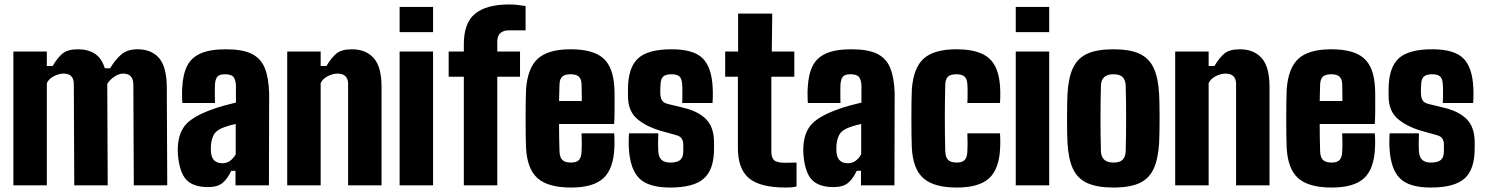

<svg xmlns="http://www.w3.org/2000/svg" viewBox="-20 -831 6673 861"><path d="M40 0V-600H190V-535H216Q237 -571 260 -590.5Q283 -610 330 -610Q375 -610 405.5 -590Q436 -570 450 -525H474Q495 -561 522.5 -585.5Q550 -610 597 -610Q659 -610 693 -571Q727 -532 728 -441L730 0H580L578 -454Q577 -501 532 -501Q513 -501 492.5 -487Q472 -473 461 -455L463 0H313L311 -454Q311 -501 265 -501Q245 -501 222 -489.5Q199 -478 190 -458V0Z M914 8Q847 8 816 -24.5Q785 -57 778 -136Q776 -158 778 -180Q783 -242 817.5 -277Q852 -312 933 -341Q960 -351 985 -357.5Q1010 -364 1038 -371V-448Q1037 -472 1027.5 -485Q1018 -498 989 -498Q964 -498 955 -487.5Q946 -477 944 -453Q944 -446 943.5 -429.5Q943 -413 943.5 -395.5Q944 -378 944 -369H798Q797 -374 796.5 -397Q796 -420 797 -436Q800 -497 819 -535Q838 -573 880 -591.5Q922 -610 993 -610Q1068 -610 1109 -589.5Q1150 -569 1167.5 -525.5Q1185 -482 1187 -412L1186 0H1036V-65H1017Q999 -27 976.5 -9.5Q954 8 914 8ZM977 -99Q997 -99 1012 -110Q1027 -121 1037 -139V-275Q999 -267 972 -255Q946 -243 937 -223.5Q928 -204 926 -180Q925 -162 926 -148Q931 -99 977 -99Z M1268 0V-600H1418V-535H1444Q1465 -571 1488 -590.5Q1511 -610 1558 -610Q1620 -610 1655.5 -571Q1691 -532 1691 -441V0H1541V-454Q1541 -501 1493 -501Q1473 -501 1450 -489.5Q1427 -478 1418 -458V0Z M1772 -687V-800H1922V-687ZM1772 0V-600H1922V0Z M2060 0V-487H1992V-600H2060V-633Q2060 -728 2110.5 -769.5Q2161 -811 2264 -811Q2281 -811 2300 -809Q2319 -807 2337 -804V-695H2264Q2210 -695 2210 -645V-600H2312V-487H2210V0Z M2588 -233H2734Q2735 -228 2735.5 -206.5Q2736 -185 2735 -168Q2731 -73 2685.5 -31.5Q2640 10 2541 10Q2438 10 2391 -31.5Q2344 -73 2339 -168Q2338 -185 2337.5 -220.5Q2337 -256 2337 -297.5Q2337 -339 2337.5 -375Q2338 -411 2339 -430Q2346 -527 2392.5 -568.5Q2439 -610 2539 -610Q2640 -610 2685.5 -569.5Q2731 -529 2735 -436Q2736 -425 2736 -397.5Q2736 -370 2736 -336.5Q2736 -303 2734 -275H2487Q2487 -243 2487.5 -212Q2488 -181 2489 -152Q2490 -125 2502 -113.5Q2514 -102 2541 -102Q2565 -102 2576 -113.5Q2587 -125 2588 -152Q2590 -177 2588 -233ZM2539 -498Q2513 -498 2501.5 -487.5Q2490 -477 2489 -453Q2488 -435 2488 -416.5Q2488 -398 2487 -378H2589Q2589 -405 2588.5 -427Q2588 -449 2588 -453Q2587 -477 2575.5 -487.5Q2564 -498 2539 -498Z M2985 10Q2888 10 2846.5 -31.5Q2805 -73 2800 -168Q2799 -185 2799.5 -206.5Q2800 -228 2801 -233H2932Q2930 -177 2932 -152Q2934 -125 2947.5 -113.5Q2961 -102 2985 -102Q3016 -102 3030 -113.5Q3044 -125 3044 -152V-184Q3044 -199 3036.5 -210Q3029 -221 3012 -225L2941 -245Q2874 -265 2835 -300Q2796 -335 2796 -401V-429Q2796 -526 2840 -568Q2884 -610 2992 -610Q3090 -610 3131 -569.5Q3172 -529 3176 -436Q3177 -420 3176.5 -397Q3176 -374 3175 -369H3039Q3040 -378 3040 -395.5Q3040 -413 3040 -429.5Q3040 -446 3039 -453Q3038 -477 3027.5 -487.5Q3017 -498 2992 -498Q2965 -498 2954 -487.5Q2943 -477 2942 -453Q2941 -442 2941 -433.5Q2941 -425 2941 -414Q2941 -395 2948 -382Q2955 -369 2978 -364L3040 -349Q3110 -333 3146 -297Q3182 -261 3182 -192V-164Q3182 -71 3136.5 -30.5Q3091 10 2985 10Z M3504 10Q3389 10 3339 -31.5Q3289 -73 3289 -168V-487H3232V-600H3290V-770H3443L3441 -600H3542V-487H3439V-151Q3439 -124 3451.5 -112.5Q3464 -101 3504 -101Q3515 -101 3526.5 -101.5Q3538 -102 3552 -102V5Q3542 8 3530 9Q3518 10 3504 10Z M3719 8Q3652 8 3621 -24.5Q3590 -57 3583 -136Q3581 -158 3583 -180Q3588 -242 3622.5 -277Q3657 -312 3738 -341Q3765 -351 3790 -357.5Q3815 -364 3843 -371V-448Q3842 -472 3832.5 -485Q3823 -498 3794 -498Q3769 -498 3760 -487.5Q3751 -477 3749 -453Q3749 -446 3748.5 -429.5Q3748 -413 3748.5 -395.5Q3749 -378 3749 -369H3603Q3602 -374 3601.5 -397Q3601 -420 3602 -436Q3605 -497 3624 -535Q3643 -573 3685 -591.5Q3727 -610 3798 -610Q3873 -610 3914 -589.5Q3955 -569 3972.5 -525.5Q3990 -482 3992 -412L3991 0H3841V-65H3822Q3804 -27 3781.5 -9.5Q3759 8 3719 8ZM3782 -99Q3802 -99 3817 -110Q3832 -121 3842 -139V-275Q3804 -267 3777 -255Q3751 -243 3742 -223.5Q3733 -204 3731 -180Q3730 -162 3731 -148Q3736 -99 3782 -99Z M4069 -168Q4068 -185 4067.5 -220.5Q4067 -256 4067 -297.5Q4067 -339 4067.5 -375Q4068 -411 4069 -430Q4076 -527 4122.5 -568.5Q4169 -610 4269 -610Q4370 -610 4415.5 -569.5Q4461 -529 4465 -436Q4466 -420 4465.5 -397Q4465 -374 4464 -369H4318Q4319 -378 4319 -395.5Q4319 -413 4319 -429.5Q4319 -446 4318 -453Q4317 -477 4305.5 -487.5Q4294 -498 4269 -498Q4243 -498 4231.5 -487.5Q4220 -477 4219 -453Q4217 -382 4217 -302Q4217 -222 4219 -152Q4220 -125 4232 -113.5Q4244 -102 4271 -102Q4295 -102 4306 -113.5Q4317 -125 4318 -152Q4320 -177 4318 -233H4464Q4465 -228 4465.5 -206.5Q4466 -185 4465 -168Q4461 -73 4415.5 -31.5Q4370 10 4271 10Q4168 10 4121 -31.5Q4074 -73 4069 -168Z M4535 -687V-800H4685V-687ZM4535 0V-600H4685V0Z M4973 10Q4900 10 4856 -10Q4812 -30 4791.5 -74Q4771 -118 4767 -191Q4766 -208 4765.5 -237Q4765 -266 4765 -299Q4765 -332 4765.5 -361.5Q4766 -391 4767 -410Q4771 -482 4791.5 -526Q4812 -570 4855.5 -590Q4899 -610 4973 -610Q5048 -610 5091 -589.5Q5134 -569 5154 -525Q5174 -481 5178 -410Q5179 -393 5179.5 -364Q5180 -335 5180 -302Q5180 -269 5179.5 -239.5Q5179 -210 5178 -191Q5174 -120 5154 -75.5Q5134 -31 5091 -10.5Q5048 10 4973 10ZM4973 -102Q5002 -102 5014.5 -115Q5027 -128 5028 -153Q5030 -222 5030 -300.5Q5030 -379 5028 -448Q5027 -472 5014.5 -485Q5002 -498 4973 -498Q4919 -498 4917 -448Q4915 -379 4915 -300Q4915 -221 4917 -153Q4919 -102 4973 -102Z M5250 0V-600H5400V-535H5426Q5447 -571 5470 -590.5Q5493 -610 5540 -610Q5602 -610 5637.5 -571Q5673 -532 5673 -441V0H5523V-454Q5523 -501 5475 -501Q5455 -501 5432 -489.5Q5409 -478 5400 -458V0Z M5999 -233H6145Q6146 -228 6146.5 -206.5Q6147 -185 6146 -168Q6142 -73 6096.5 -31.5Q6051 10 5952 10Q5849 10 5802 -31.5Q5755 -73 5750 -168Q5749 -185 5748.5 -220.5Q5748 -256 5748 -297.5Q5748 -339 5748.5 -375Q5749 -411 5750 -430Q5757 -527 5803.5 -568.5Q5850 -610 5950 -610Q6051 -610 6096.5 -569.5Q6142 -529 6146 -436Q6147 -425 6147 -397.5Q6147 -370 6147 -336.5Q6147 -303 6145 -275H5898Q5898 -243 5898.5 -212Q5899 -181 5900 -152Q5901 -125 5913 -113.5Q5925 -102 5952 -102Q5976 -102 5987 -113.5Q5998 -125 5999 -152Q6001 -177 5999 -233ZM5950 -498Q5924 -498 5912.5 -487.5Q5901 -477 5900 -453Q5899 -435 5899 -416.5Q5899 -398 5898 -378H6000Q6000 -405 5999.5 -427Q5999 -449 5999 -453Q5998 -477 5986.5 -487.5Q5975 -498 5950 -498Z M6396 10Q6299 10 6257.5 -31.5Q6216 -73 6211 -168Q6210 -185 6210.5 -206.5Q6211 -228 6212 -233H6343Q6341 -177 6343 -152Q6345 -125 6358.5 -113.5Q6372 -102 6396 -102Q6427 -102 6441 -113.5Q6455 -125 6455 -152V-184Q6455 -199 6447.5 -210Q6440 -221 6423 -225L6352 -245Q6285 -265 6246 -300Q6207 -335 6207 -401V-429Q6207 -526 6251 -568Q6295 -610 6403 -610Q6501 -610 6542 -569.5Q6583 -529 6587 -436Q6588 -420 6587.5 -397Q6587 -374 6586 -369H6450Q6451 -378 6451 -395.5Q6451 -413 6451 -429.5Q6451 -446 6450 -453Q6449 -477 6438.5 -487.5Q6428 -498 6403 -498Q6376 -498 6365 -487.5Q6354 -477 6353 -453Q6352 -442 6352 -433.5Q6352 -425 6352 -414Q6352 -395 6359 -382Q6366 -369 6389 -364L6451 -349Q6521 -333 6557 -297Q6593 -261 6593 -192V-164Q6593 -71 6547.5 -30.5Q6502 10 6396 10Z"/></svg>

Font: Big Shoulders Display Black
Style: Regular
Weight: 900
Designer: Patric King
Foundry: XO Type Co
Version: Version 1.000; ttfautohint (v1.8.2)